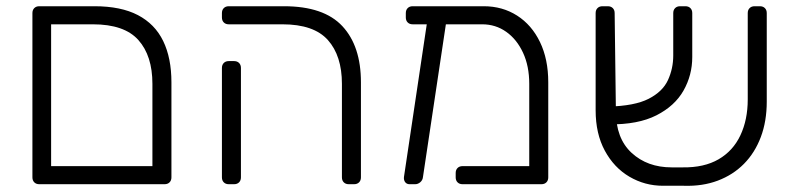

<svg xmlns="http://www.w3.org/2000/svg" viewBox="-20 -591 2548 616"><path d="M106 0Q96 0 90 -6Q84 -12 84 -22V-549Q84 -559 90 -565Q96 -571 106 -571H283Q368 -571 422.5 -542.5Q477 -514 503.5 -459.5Q530 -405 530 -327V-22Q530 -12 524 -6Q518 0 508 0ZM144 -58H469V-322Q469 -412 424 -462.5Q379 -513 278 -513H144Z M1099 0Q1089 0 1083 -6Q1077 -12 1077 -22V-322Q1077 -412 1032 -462.5Q987 -513 886 -513H714Q704 -513 698 -519Q692 -525 692 -535V-549Q692 -559 698 -565Q704 -571 714 -571H891Q1019 -571 1078.5 -507Q1138 -443 1138 -327V-22Q1138 -12 1132 -6Q1126 0 1116 0ZM714 0Q704 0 698 -6Q692 -12 692 -22V-373Q692 -383 698 -389Q704 -395 714 -395H731Q741 -395 747 -389Q753 -383 753 -373V-22Q753 -12 747 -6Q741 0 731 0Z M1527 -513H1304Q1294 -513 1288 -519Q1282 -525 1282 -535V-549Q1282 -559 1288 -565Q1294 -571 1304 -571H1532Q1592 -571 1639 -541Q1686 -511 1712.5 -456Q1739 -401 1739 -327V-22Q1739 -12 1733 -6Q1727 0 1717 0H1464Q1454 0 1448 -6Q1442 -12 1442 -22V-36Q1442 -46 1448 -52Q1454 -58 1464 -58H1678V-322Q1678 -379 1658 -422Q1638 -465 1604 -489Q1570 -513 1527 -513ZM1294 0Q1285 0 1280 -6.5Q1275 -13 1276 -23L1352 -532Q1354 -542 1361 -547Q1368 -552 1377 -550L1394 -547Q1404 -546 1409 -539Q1414 -532 1412 -523L1337 -23Q1336 -13 1328.5 -6.5Q1321 0 1312 0Z M2170 -54Q2239 -53 2285.5 -80Q2332 -107 2355.5 -157Q2379 -207 2379 -272V-549Q2379 -559 2385 -565Q2391 -571 2401 -571H2418Q2428 -571 2434 -565Q2440 -559 2440 -549V-265Q2440 -202 2421 -151.5Q2402 -101 2367 -65.5Q2332 -30 2283 -11.5Q2234 7 2174 5H2107Q2049 5 1999.5 -24Q1950 -53 1920.5 -107.5Q1891 -162 1891 -237V-549Q1891 -559 1897 -565Q1903 -571 1913 -571H1930Q1940 -571 1946 -565Q1952 -559 1952 -549L1956 -234Q1956 -147 2006.5 -100.5Q2057 -54 2135 -54ZM1934 -192 1931 -249Q2016 -251 2061 -274Q2106 -297 2123 -334Q2140 -371 2140 -413V-549Q2140 -559 2146 -565Q2152 -571 2162 -571H2179Q2189 -571 2195 -565Q2201 -559 2201 -549V-408Q2201 -350 2173 -300.5Q2145 -251 2086 -221Q2027 -191 1934 -192Z"/></svg>

Font: Rubik Light
Style: Regular
Weight: 300
Designer: Hubert and Fischer
Foundry: Hubert and Fischer
Version: Version 2.300;gftools[0.9.30]